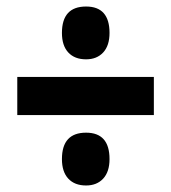

<svg xmlns="http://www.w3.org/2000/svg" viewBox="-20 -647 525 589"><path d="M244 -465Q209 -465 189.5 -486Q170 -507 170 -546Q170 -627 244 -627Q316 -627 316 -546Q316 -507 296.5 -486Q277 -465 244 -465ZM33 -294V-411H452V-294ZM244 -78Q209 -78 189.5 -99Q170 -120 170 -159Q170 -240 244 -240Q316 -240 316 -159Q316 -120 296.5 -99Q277 -78 244 -78Z"/></svg>

Font: Noto Sans Lao Looped ExtraCondensed ExtraBold
Style: Regular
Weight: 800
Width: 2
Designer: Mark Frömberg, Ben Mitchell
Foundry: The Fontpad Ltd
Version: Version 1.002; ttfautohint (v1.8.4.7-5d5b)